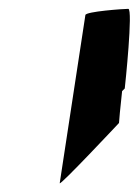

<svg xmlns="http://www.w3.org/2000/svg" viewBox="-20 -614 314 434"><path d="M115 -200C114 -192 249 -336 249 -336C249 -339 252 -372 256 -408L262 -414C263 -422 281 -594 270 -594C259 -594 174 -588 173 -580Z"/></svg>

Font: Ampere
Style: SCUltExtIta
Weight: 400
Version: Version 1